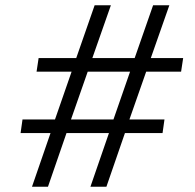

<svg xmlns="http://www.w3.org/2000/svg" viewBox="-20 -713 743 733"><path d="M102.1 0 172.9 -205.1H58.6L65.9 -256.8H189.9L253.4 -439.5H119.6L127.4 -491.2H271L341.3 -692.9H403.3L332.5 -491.2H494.1L564.5 -692.9H626.5L555.7 -491.2H679.2L671.4 -439.5H538.1L474.1 -256.8H607.9L600.6 -205.1H457L386.2 0H325.2L396 -205.1H233.9L163.1 0ZM251 -256.8H413.1L476.6 -439.5H314.9Z"/></svg>

Font: Gelasio
Style: Bold Italic
Weight: 700
Italic angle: -8.5°
Designer: Eben Sorkin
Foundry: Eben Sorkin
Version: Version 1.008